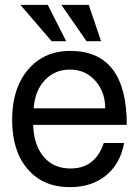

<svg xmlns="http://www.w3.org/2000/svg" viewBox="-20 -749 573 792"><path d="M503 -234H117Q119 -152 159.5 -103Q200 -54 271 -54Q373 -54 408 -159H492Q476 -73 417 -25Q358 23 268 23Q158 23 94 -51.5Q30 -126 30 -255Q30 -384 95.5 -461.5Q161 -539 270 -539Q503 -539 503 -234ZM119 -302H414Q414 -370 373 -416Q332 -462 269 -462Q206 -462 165 -418.5Q124 -375 119 -302ZM346 -729 397 -579H337L233 -729ZM177 -729 253 -579H193L64 -729Z"/></svg>

Font: ColatingCofangSans
Style: Regular
Weight: 400
Foundry: GNU
Version: Version 412.227;June 27, 2022;FontCreator 11.0.0.2412 32-bit